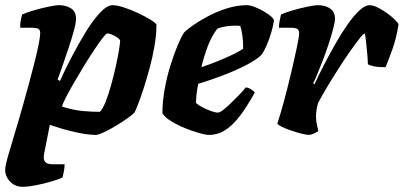

<svg xmlns="http://www.w3.org/2000/svg" viewBox="-36 -520 1556 740"><path d="M51 200Q22 200 3 180Q-16 160 -16 134Q-16 120 -6 84.5Q4 49 19.5 -1.5Q35 -52 51 -109Q64 -154 76 -199Q88 -244 98 -283.5Q108 -323 113.5 -351.5Q119 -380 119 -393Q119 -405 111 -409Q103 -413 89 -413H42Q41 -429 45 -446Q49 -463 49 -464Q64 -471 92.5 -479.5Q121 -488 149.5 -494Q178 -500 192 -500Q219 -500 238 -487.5Q257 -475 257 -448Q257 -432 248.5 -401Q240 -370 228 -334Q216 -298 204.5 -265Q193 -232 186 -213L195 -208Q215 -252 241 -302Q267 -352 295 -397.5Q323 -443 350 -471.5Q377 -500 398 -500Q415 -500 442.5 -491Q470 -482 497.5 -469Q525 -456 545 -443.5Q565 -431 567 -425Q567 -387 559.5 -343Q552 -299 540 -255Q528 -211 516 -174.5Q504 -138 494.5 -114Q485 -90 482 -86Q476 -79 456.5 -65Q437 -51 412 -36Q387 -21 365 -10.5Q343 0 333 0Q302 0 253 -11Q204 -22 156 -39L134 73Q130 95 138 104Q146 113 165 113H213Q213 127 210 141.5Q207 156 205 164Q191 171 162 179.5Q133 188 102.5 194Q72 200 51 200ZM349 -89Q360 -100 371 -127.5Q382 -155 392 -191Q402 -227 410 -263Q418 -299 422.5 -326.5Q427 -354 427 -365Q421 -373 411.5 -378.5Q402 -384 393 -387.5Q384 -391 377 -391Q373 -391 359.5 -373.5Q346 -356 327 -327.5Q308 -299 287.5 -265.5Q267 -232 248.5 -200Q230 -168 217.5 -143.5Q205 -119 203 -109Q250 -95 284 -92Q318 -89 349 -89Z M769 0Q757 0 732 -7Q707 -14 677.5 -26Q648 -38 623.5 -53Q599 -68 590 -84Q590 -128 598.5 -175.5Q607 -223 620.5 -266.5Q634 -310 648 -343.5Q662 -377 673 -394Q683 -405 708 -422.5Q733 -440 767 -458Q801 -476 839.5 -488Q878 -500 915 -500Q931 -500 955.5 -489Q980 -478 999.5 -464Q1019 -450 1020 -441Q1017 -421 1009.5 -395Q1002 -369 992 -346Q982 -323 973 -310Q955 -291 913.5 -269.5Q872 -248 822 -229Q772 -210 728 -197Q722 -164 721 -152.5Q720 -141 719 -124Q725 -117 741.5 -108Q758 -99 776 -92.5Q794 -86 804 -86Q811 -86 824.5 -96.5Q838 -107 854.5 -123Q871 -139 886.5 -155Q902 -171 911 -183Q920 -183 932 -175.5Q944 -168 946 -163Q932 -138 914 -109.5Q896 -81 874.5 -56Q853 -31 827 -15.5Q801 0 769 0ZM740 -261Q773 -272 802.5 -284Q832 -296 857.5 -308Q883 -320 901 -332Q901 -335 901 -338Q901 -341 901 -345Q901 -364 898 -384.5Q895 -405 890 -420Q884 -421 878.5 -421Q873 -421 867 -421Q850 -421 833 -418Q816 -415 802 -410Q779 -380 764.5 -341Q750 -302 740 -261Z M1156 0Q1145 0 1125.5 -5Q1106 -10 1085.5 -17Q1065 -24 1050 -31.5Q1035 -39 1033 -44Q1045 -80 1059 -132Q1073 -184 1086 -239Q1099 -294 1108 -337Q1111 -352 1113 -362Q1115 -372 1116 -380Q1117 -388 1117 -393Q1117 -404 1109.5 -408.5Q1102 -413 1086 -413H1039Q1039 -426 1042 -441Q1045 -456 1047 -464Q1061 -471 1090 -479.5Q1119 -488 1147.5 -494Q1176 -500 1190 -500Q1218 -500 1236.5 -487Q1255 -474 1255 -448Q1255 -435 1248 -408.5Q1241 -382 1230.5 -350Q1220 -318 1208 -287Q1196 -256 1186 -232Q1176 -208 1171 -199L1176 -195Q1192 -230 1213 -270.5Q1234 -311 1257 -351.5Q1280 -392 1303.5 -425.5Q1327 -459 1349 -479.5Q1371 -500 1388 -500Q1402 -500 1420 -491Q1438 -482 1455.5 -469.5Q1473 -457 1485.5 -444.5Q1498 -432 1500 -426Q1492 -374 1477 -332Q1462 -290 1450 -261Q1421 -261 1405 -264.5Q1389 -268 1382 -272Q1381 -299 1378.5 -323Q1376 -347 1374 -365.5Q1372 -384 1370 -391Q1365 -391 1350 -372Q1335 -353 1313.5 -322.5Q1292 -292 1269 -256Q1246 -220 1225 -185Q1204 -150 1190 -123Q1186 -110 1184 -96.5Q1182 -83 1182 -69Q1182 -57 1184.5 -43.5Q1187 -30 1191 -15Q1184 -10 1174 -5.5Q1164 -1 1156 0Z"/></svg>

Font: Texturina 12pt Black
Style: Italic
Weight: 900
Italic angle: -11°
Designer: Guillermo Torres Carreño
Foundry: Omnibus-Type
Version: Version 1.002